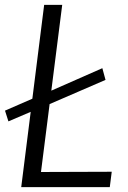

<svg xmlns="http://www.w3.org/2000/svg" viewBox="-28 -767 526 787"><path d="M166.5 -336.5 102.5 -310.5 6.5 -269.5 -7.5 -313.5 109.5 -364.5 173.5 -391.5 391.5 -487.5 404.5 -439.5ZM422 0H59L153 -747H227L140 -62L430 -63Z"/></svg>

Font: Merriweather Sans Variable Regular
Style: Italic
Weight: 300
Italic angle: -8°
Designer: Eben Sorkin
Foundry: Eben Sorkin
Version: Version 2.001